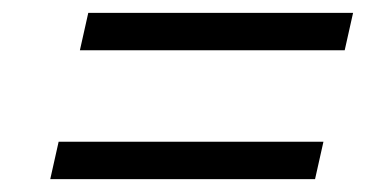

<svg xmlns="http://www.w3.org/2000/svg" viewBox="-20 -520 571 298"><path d="M104 -442 117 -500H528L515 -442ZM58 -242 71 -300H482L469 -242Z"/></svg>

Font: Instrument Sans Condensed
Style: Italic
Weight: 400
Width: 3
Italic angle: -13°
Designer: Rodrigo Fuenzalida
Foundry: fragTYPE
Version: Version 1.000;gftools[0.9.28]